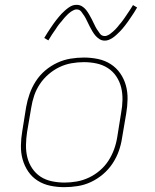

<svg xmlns="http://www.w3.org/2000/svg" viewBox="-20 -766 640 794"><path d="M246 8Q216 8 187.5 2Q159 -4 135.5 -19Q112 -34 96.5 -57Q81 -80 73.5 -107Q66 -134 66.5 -164Q67 -194 72 -223L88 -323Q93 -351 102.5 -378Q112 -405 128 -430Q144 -455 167 -474.5Q190 -494 217 -506.5Q244 -519 272 -523.5Q300 -528 327 -528Q357 -528 385.5 -522Q414 -516 437.5 -501Q461 -486 477 -463Q493 -440 500.5 -413Q508 -386 507.5 -356Q507 -326 502 -297L485 -197Q481 -169 471.5 -142Q462 -115 445.5 -90Q429 -65 406 -45.5Q383 -26 356.5 -13.5Q330 -1 301.5 3.5Q273 8 246 8ZM247 -11Q272 -11 297.5 -15.5Q323 -20 347.5 -31.5Q372 -43 393 -61Q414 -79 428.5 -101.5Q443 -124 452 -149Q461 -174 465 -200L481 -300Q486 -326 486.5 -353Q487 -380 481 -404.5Q475 -429 461 -450Q447 -471 426 -484.5Q405 -498 379.5 -503.5Q354 -509 327 -509Q302 -509 276 -504.5Q250 -500 226 -488.5Q202 -477 181 -459Q160 -441 145 -418.5Q130 -396 121.5 -371Q113 -346 109 -320L92 -220Q88 -194 87.5 -167Q87 -140 93 -115.5Q99 -91 113 -70Q127 -49 147.5 -35.5Q168 -22 194 -16.5Q220 -11 247 -11ZM413 -598Q401 -598 391 -604.5Q381 -611 374 -619.5Q367 -628 361.5 -637.5Q356 -647 350.5 -657.5Q345 -668 340 -679Q335 -690 329 -699.5Q323 -709 316 -718Q309 -727 297 -727Q292 -727 289.5 -726Q287 -725 282.5 -723Q278 -721 273 -717.5Q268 -714 262 -708.5Q256 -703 253 -699.5Q250 -696 247 -693Q244 -690 241.5 -686.5Q239 -683 236 -679.5Q233 -676 229.5 -672Q226 -668 223 -664Q220 -660 216.5 -655Q213 -650 210 -645Q207 -640 203 -635Q199 -630 195.5 -624Q192 -618 188 -612Q184 -606 180 -599L163 -609Q170 -621 176.5 -631Q183 -641 189 -650Q195 -659 201 -667.5Q207 -676 212.5 -683Q218 -690 223.5 -696.5Q229 -703 234 -708.5Q239 -714 248 -722Q257 -730 265 -735.5Q273 -741 280.5 -743.5Q288 -746 297 -746Q309 -746 319 -740Q329 -734 336 -725Q343 -716 348.5 -706.5Q354 -697 359.5 -686.5Q365 -676 370 -665Q375 -654 381 -644.5Q387 -635 394 -626Q401 -617 413 -617Q418 -617 420.5 -618Q423 -619 427.5 -621Q432 -623 437 -627Q442 -631 448 -636Q454 -641 457 -644.5Q460 -648 463 -651Q466 -654 468.5 -657.5Q471 -661 474 -664.5Q477 -668 480.5 -672Q484 -676 487 -680.5Q490 -685 493.5 -689.5Q497 -694 500 -699Q503 -704 507 -709.5Q511 -715 514.5 -720.5Q518 -726 522 -732Q526 -738 530 -745L547 -735Q541 -724 534 -713.5Q527 -703 521 -694Q515 -685 509 -676.5Q503 -668 497.5 -661Q492 -654 486.5 -647.5Q481 -641 476 -636Q471 -631 462 -622.5Q453 -614 445 -609Q437 -604 429.5 -601Q422 -598 413 -598Z"/></svg>

Font: Iosevka Thin Extended Oblique
Style: Regular
Weight: 100
Width: 7
Italic angle: -9°
Monospace: yes
Designer: Belleve Invis
Foundry: Belleve Invis
Version: Version 32.5.0; ttfautohint (v1.8.4)